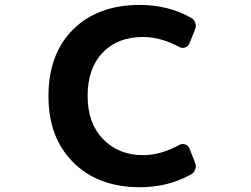

<svg xmlns="http://www.w3.org/2000/svg" viewBox="-20 -785 1040 795"><path d="M558.6 -9.8Q473.6 -9.8 404.8 -35.2Q335.9 -60.5 284.2 -111.8Q232.4 -163.1 206.1 -232.4Q180.7 -300.8 180.7 -387.2Q180.7 -473.6 206.1 -543Q231.4 -612.3 282.7 -663.1Q334 -713.9 403.3 -739.3Q471.7 -764.6 558.6 -764.6Q675.8 -764.6 770.5 -711.9Q784.2 -705.1 788.1 -690.4Q791 -683.6 791 -677.7Q791 -668.9 787.1 -662.1L764.6 -605.5Q759.8 -592.8 746.6 -588.4Q733.4 -584 721.7 -590.8Q645.5 -631.8 572.3 -631.8Q466.8 -631.8 404.8 -566.9Q342.8 -502 342.8 -387.7Q342.8 -274.4 407.2 -208.5Q471.7 -142.6 572.3 -142.6Q645.5 -142.6 721.7 -184.6Q733.4 -191.4 746.6 -187Q759.8 -182.6 764.6 -169.9L787.1 -112.3Q791 -105.5 791 -97.7Q791 -90.8 788.1 -84Q784.2 -69.3 770.5 -62.5Q675.8 -9.8 558.6 -9.8Z"/></svg>

Font: Rounded-L Mgen+ 1m bold
Style: Bold
Weight: 700
Designer: [Source Han Sans]
Ryoko NISHIZUKA  (kana & ideographs); Paul D. Hunt (Latin, Greek & Cyrillic); Wenlong ZHANG  (bopomofo
Version: Version 1.059.20150602